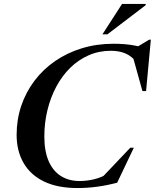

<svg xmlns="http://www.w3.org/2000/svg" viewBox="-20 -938 782 970"><path d="M530 -64 488.5 -34 638 -191.5H656L572 -15Q521 -1.5 471.5 5.2Q422 12 371.5 12Q270.5 12 202 -21.2Q133.5 -54.5 98.8 -115.2Q64 -176 64 -256.5Q64 -334.5 87.5 -403.8Q111 -473 154.5 -530.5Q198 -588 258.8 -629.8Q319.5 -671.5 394 -694.2Q468.5 -717 553.5 -717Q582.5 -717 610 -714.8Q637.5 -712.5 664.5 -707.2Q691.5 -702 718.5 -694L652 -688.5L733.5 -737.5H742L718 -478H699.5L647.5 -665L676 -617Q646 -654.5 613.8 -668Q581.5 -681.5 540.5 -681.5Q479.5 -681.5 427.5 -658.5Q375.5 -635.5 334.2 -594.8Q293 -554 264 -499.5Q235 -445 219.5 -381Q204 -317 204 -249Q204 -173.5 226.2 -123.2Q248.5 -73 288.5 -48.2Q328.5 -23.5 382 -23.5Q418.5 -23.5 456.2 -32.5Q494 -41.5 530 -64ZM497.5 -764.5 596.5 -918H716.5L715.5 -911.5L522.5 -764.5Z"/></svg>

Font: Newsreader 60pt SemiBold
Style: Italic
Weight: 600
Italic angle: -17°
Designer: Hugues Gentile
Foundry: Production Type
Version: Version 1.003